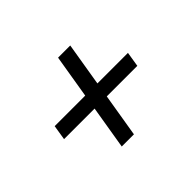

<svg xmlns="http://www.w3.org/2000/svg" viewBox="-90 -680 680 680"><g transform="rotate(-45 250.0 -340.0)"><path d="M188 -149 215 -312H62L71 -368H224L251 -531H312L285 -368H438L429 -312H276L249 -149Z"/></g></svg>

Font: Iosevka SS04 Light Oblique
Style: Regular
Weight: 300
Italic angle: -9°
Monospace: yes
Designer: Belleve Invis
Foundry: Belleve Invis
Version: Version 19.0.0; ttfautohint (v1.8.4)